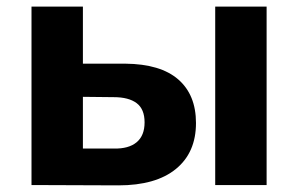

<svg xmlns="http://www.w3.org/2000/svg" viewBox="-20 -558 899 579"><path d="M337 1 75 0V-538H230V-366H358Q464 -365 517.5 -318.5Q571 -272 571 -187Q571 -98 510.5 -48.5Q450 1 337 1ZM629 0V-538H784V0ZM323 -110Q368 -109 392 -129Q416 -149 416 -189Q416 -229 392 -247Q368 -265 323 -265L230 -266V-110Z"/></svg>

Font: Montserrat
Style: Bold
Weight: 700
Designer: Julieta Ulanovsky
Foundry: Julieta Ulanovsky
Version: Version 9.000; ttfautohint (v1.8.4.7-5d5b)